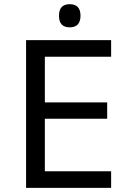

<svg xmlns="http://www.w3.org/2000/svg" viewBox="-20 -908 640 928"><path d="M517.1 0H106V-713.9H517.1V-633.8H196.8V-413.1H498V-334H196.8V-80.1H517.1ZM316.9 -887.7Q369.1 -887.7 369.1 -832Q369.1 -775.9 316.9 -775.9Q265.1 -775.9 265.1 -832Q265.1 -887.7 316.9 -887.7Z"/></svg>

Font: Droid Sans Mono
Style: Regular
Weight: 400
Monospace: yes
Foundry: Ascender Corporation
Version: Version 1.00 build 112